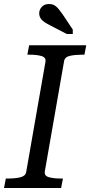

<svg xmlns="http://www.w3.org/2000/svg" viewBox="-30 -935 449 955"><path d="M100 -78 196 -627Q200 -649 177 -656Q154 -663 117 -663H106L115 -710H399L390 -663H379Q345 -663 319 -657.5Q293 -652 289 -632L193 -83Q189 -61 212 -54Q235 -47 272 -47H283L274 0H-10L-1 -47H10Q45 -47 70.5 -53Q96 -59 100 -78ZM302 -766H332V-788L282 -863Q270 -880 260.5 -891.5Q251 -903 240 -909Q229 -915 214 -915Q190 -915 177.5 -900.5Q165 -886 165 -869Q165 -855 172 -844Q179 -833 192 -824.5Q205 -816 223 -807Z"/></svg>

Font: Roboto Serif 20pt
Style: Italic
Weight: 400
Italic angle: -10°
Designer: Greg Gazdowicz
Foundry: Commercial Type
Version: Version 1.008